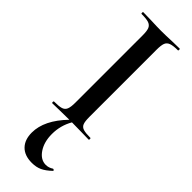

<svg xmlns="http://www.w3.org/2000/svg" viewBox="-297 -641 932 932"><g transform="rotate(45 169.0 -175.0)"><path d="M294 0Q263 0 245 -1L177 -2Q148 48 148 107Q148 161 172.5 197.5Q197 234 233 234Q253 234 271 222H273Q276 222 278.5 225Q281 228 278 230Q253 254 230.5 264.5Q208 275 178 275Q128 275 101 247.5Q74 220 74 171Q74 86 159 -2L92 -1Q75 0 44 0Q41 0 41 -6Q41 -12 44 -12Q78 -12 93.5 -17Q109 -22 115 -36.5Q121 -51 121 -81V-544Q121 -574 115 -588Q109 -602 93.5 -607.5Q78 -613 44 -613Q41 -613 41 -619Q41 -625 44 -625L96 -624Q140 -622 168 -622Q198 -622 244 -624L294 -625Q296 -625 296 -619Q296 -613 294 -613Q261 -613 245 -607Q229 -601 223.5 -586.5Q218 -572 218 -542V-81Q218 -50 223.5 -36Q229 -22 244.5 -17Q260 -12 294 -12Q296 -12 296 -6Q296 0 294 0Z"/></g></svg>

Font: Cormorant SC SemiBold
Style: Regular
Weight: 600
Designer: Christian Thalmann (Catharsis Fonts)
Version: Version 3.000